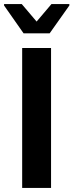

<svg xmlns="http://www.w3.org/2000/svg" viewBox="-27 -924 361 944"><path d="M82 0V-688H224V0ZM89 -760 -7 -897V-904H80L153 -818L226 -904H314V-897L217 -760Z"/></svg>

Font: Saira Thin SemiBold
Style: Regular
Weight: 600
Version: Version 1.101